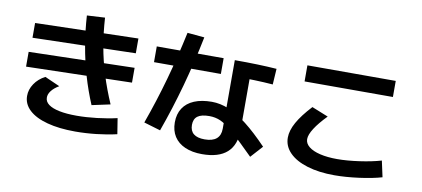

<svg xmlns="http://www.w3.org/2000/svg" viewBox="-73 -1047 2959 1346"><g transform="rotate(10 1406.0 -374.0)"><path d="M136.3 -150.6Q135.9 -196.2 163.6 -237.7Q191.3 -279.2 239.6 -304.3L346.6 -257Q311.3 -236.2 292.6 -211.6Q273.8 -186.9 274.8 -162.3Q275.2 -134.3 301.6 -114.7Q328.1 -95 378.6 -84.7Q429.1 -74.3 501.5 -74.3Q569.6 -74.3 646.2 -83.4Q722.7 -92.4 788.3 -107.6L806.1 3.8Q738.2 19.5 661.6 28.1Q585 36.7 510.8 36.7Q396.1 36.7 311.7 14Q227.2 -8.6 182 -50.8Q136.7 -92.9 136.3 -150.6ZM93.6 -457 844.5 -475.6V-370.2L93.6 -351.7ZM451.3 -779 579.3 -786.1Q585.6 -681.7 602.7 -583.8Q619.9 -485.9 649.8 -390Q679.7 -294 723.1 -193.7L592.4 -165.6Q552.2 -261.2 523 -361.3Q493.9 -461.3 476 -565.9Q458 -670.5 451.3 -779ZM102.9 -664 835.1 -682.6V-577.4L102.9 -558.9Z M1188.4 -148.6Q1188.4 -207.9 1215.7 -249.7Q1242.9 -291.5 1294.9 -313.3Q1347 -335.1 1419.9 -335.1Q1480.1 -335.1 1542 -309.5Q1603.9 -283.8 1673.3 -229.6Q1742.8 -175.4 1827.5 -87.2L1750.4 -2Q1645.9 -106.4 1591.1 -153.6Q1536.2 -200.9 1499.6 -217.2Q1463 -233.5 1419.9 -233.5Q1363.2 -233.5 1336.5 -213.7Q1309.7 -193.9 1309.7 -151.7Q1309.7 -109.3 1335.9 -88.1Q1362.1 -66.8 1414.3 -66.8Q1470.5 -66.8 1498.8 -90.9Q1527 -115.1 1527 -162.1V-650.5Q1701 -650.5 1825.6 -641.3L1818.4 -528.9Q1755.5 -533.8 1687.1 -536Q1618.7 -538.3 1545.6 -538.3L1651.9 -619.1V-175Q1651.9 -68.8 1592.1 -15.2Q1532.4 38.4 1414.3 38.4Q1344 38.4 1293 16.1Q1242.1 -6.2 1215.2 -48Q1188.4 -89.8 1188.4 -148.6ZM1167.3 -781.6 1288.6 -770.6Q1251.6 -586.4 1204 -414.3Q1156.5 -242.2 1096.3 -75L978 -110.2Q1037.1 -274.3 1083.1 -438.6Q1129.2 -603 1167.3 -781.6ZM971.5 -650.5H1447.5V-538.3H971.5Z M1987.1 -180.7Q1987.1 -230.9 2019.9 -289.8Q2052.7 -348.7 2119.9 -421L2236.8 -374Q2180.7 -316.4 2151.6 -270.7Q2122.4 -225 2122.4 -193.6Q2122.4 -163.2 2150.7 -140.1Q2178.9 -117.1 2231.3 -104.6Q2283.6 -92.1 2353.5 -92.1Q2422.8 -92.1 2510.8 -104.6Q2598.8 -117.1 2664.4 -136.4L2689.3 -21.7Q2623.7 -2.5 2528.5 10.3Q2433.3 23 2353.5 23Q2243.6 23 2160.6 -2.3Q2077.6 -27.6 2032.4 -73.6Q1987.1 -119.6 1987.1 -180.7ZM2034.5 -703.1H2663.3V-588.6H2034.5Z"/></g></svg>

Font: Pretendard JP Variable
Style: Regular
Weight: 400
Designer: Base glyphs from Inter by Rasmus Andersson; Hangul glyphs from Noto Sans CJK(Source Han Sans) by Jang Soo-young and Kang
Foundry: Kil Hyung-jin
Version: Version 1.307;Glyphs 3.2 (3192)